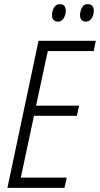

<svg xmlns="http://www.w3.org/2000/svg" viewBox="-20 -912 485 932"><path d="M370 -853C364 -826 374 -807 397 -807C415 -807 428 -821 434 -846C439 -874 430 -892 406 -892C388 -892 375 -879 370 -853ZM234 -853C228 -826 238 -807 261 -807C280 -807 292 -821 298 -846C303 -874 294 -892 271 -892C252 -892 239 -879 234 -853ZM16 0H293L304 -50H81L145 -350H353L364 -399H155L212 -664H435L445 -714H167Z"/></svg>

Font: Noto Sans Condensed Light
Style: Italic
Weight: 300
Width: 3
Italic angle: -12°
Designer: Monotype Design Team
Foundry: Monotype Imaging Inc.
Version: Version 2.013